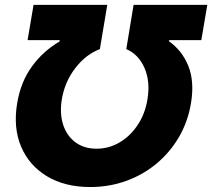

<svg xmlns="http://www.w3.org/2000/svg" viewBox="-20 -747 859 777"><path d="M49.4 -328.8Q63.9 -416.2 109.4 -478.3Q154.8 -540.5 220.5 -578.8L221.9 -584.5H91.6L115.8 -727.3H414.1L384.2 -548.3Q327.8 -527 285 -471.8Q242.2 -416.5 230.1 -344.8Q220.9 -287.3 235.6 -242.2Q250.4 -197.1 285.2 -171.2Q320 -145.2 370.7 -145.2Q421.5 -145.2 464.8 -171.2Q508.2 -197.1 537.8 -242.2Q567.5 -287.3 576.7 -344.8Q588.8 -416.5 564.8 -471.8Q540.8 -527 491.1 -548.3L520.6 -727.3H818.9L794.7 -584.5H664.4L664.1 -579.9Q718 -541.2 742.7 -478.7Q767.4 -416.2 752.8 -328.8Q740.4 -254.6 704.4 -192.6Q668.3 -130.7 613.8 -85.2Q559.3 -39.8 490.8 -14.9Q422.2 9.9 345.2 9.9Q242.5 9.9 170.3 -33.6Q98 -77.1 65.5 -153.4Q33 -229.8 49.4 -328.8Z"/></svg>

Font: Inter UI Extra Bold
Style: Italic
Weight: 800
Italic angle: 9.39999°
Designer: Rasmus Andersson
Foundry: rsms
Version: 3.2;8d6f07862